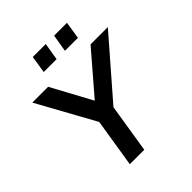

<svg xmlns="http://www.w3.org/2000/svg" viewBox="-243 -1054 1203 1203"><g transform="rotate(-45 358.0 -452.5)"><path d="M206 0 264 -363 278 -286 47 -705H187L343 -417H315L563 -705H716L352 -286L392 -363L334 0ZM421 -790 440 -905H554L536 -790ZM233 -790 251 -905H366L347 -790Z"/></g></svg>

Font: Nunito Sans 12pt ExtraLight 12pt
Style: Bold Italic
Weight: 700
Italic angle: -9°
Version: Version 3.101;gftools[0.9.27]